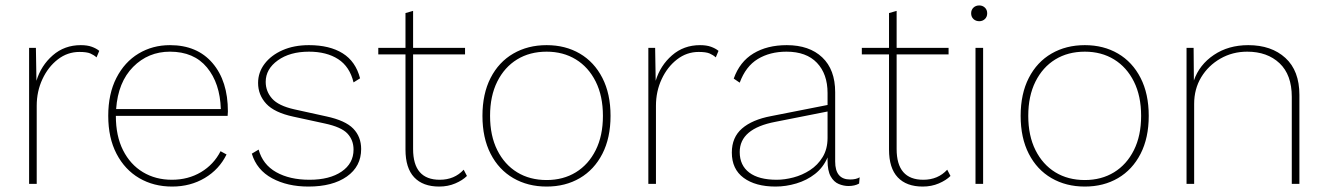

<svg xmlns="http://www.w3.org/2000/svg" viewBox="-20 -676 4878 706"><path d="M87 0V-500H112L114 -379Q131 -435 174 -472.5Q217 -510 277 -510Q301 -510 317.5 -504Q334 -498 345 -489L335 -465Q325 -474 312 -479.5Q299 -485 272 -485Q228 -485 192.5 -457.5Q157 -430 136 -385Q115 -340 115 -287V0Z M613 10Q545 10 492 -21Q439 -52 408.5 -110.5Q378 -169 378 -250Q378 -331 408 -389.5Q438 -448 489.5 -479Q541 -510 605 -510Q705 -510 761.5 -444Q818 -378 818 -266Q818 -258 817 -250H406Q406 -176 432.5 -123.5Q459 -71 505.5 -43Q552 -15 612 -15Q672 -15 719 -43Q766 -71 791 -120L813 -108Q786 -53 733 -21.5Q680 10 613 10ZM605 -486Q525 -486 469.5 -430Q414 -374 407 -275H792Q789 -370 741 -428Q693 -486 605 -486Z M1114 10Q1037 10 980.5 -20.5Q924 -51 906 -111L931 -126Q946 -71 995.5 -43Q1045 -15 1118 -15Q1192 -15 1236 -45Q1280 -75 1280 -126Q1280 -161 1257.5 -185Q1235 -209 1174 -222L1059 -247Q989 -262 959 -294.5Q929 -327 929 -371Q929 -410 953 -441.5Q977 -473 1019 -491.5Q1061 -510 1116 -510Q1192 -510 1240 -480Q1288 -450 1304 -388L1280 -373Q1266 -431 1223.5 -458.5Q1181 -486 1116 -486Q1046 -486 1001.5 -454Q957 -422 957 -375Q957 -340 980.5 -313.5Q1004 -287 1062 -274L1180 -248Q1250 -233 1279 -203Q1308 -173 1308 -128Q1308 -64 1255.5 -27Q1203 10 1114 10Z M1690 -500V-476H1499V-128Q1499 -15 1597 -15Q1651 -15 1685 -52L1697 -29Q1681 -13 1654 -1.5Q1627 10 1595 10Q1535 10 1503 -24Q1471 -58 1471 -126V-476H1371V-500H1471V-628L1499 -636V-500Z M1990 -510Q2059 -510 2112 -479Q2165 -448 2195 -389.5Q2225 -331 2225 -250Q2225 -169 2195 -110.5Q2165 -52 2112 -21Q2059 10 1990 10Q1921 10 1867.5 -21Q1814 -52 1784 -110.5Q1754 -169 1754 -250Q1754 -331 1784 -389.5Q1814 -448 1867.5 -479Q1921 -510 1990 -510ZM1990 -486Q1928 -486 1881.5 -457.5Q1835 -429 1808.5 -376Q1782 -323 1782 -250Q1782 -177 1808.5 -124Q1835 -71 1881.5 -42.5Q1928 -14 1990 -14Q2051 -14 2097.5 -42.5Q2144 -71 2170.5 -124Q2197 -177 2197 -250Q2197 -323 2170.5 -376Q2144 -429 2097.5 -457.5Q2051 -486 1990 -486Z M2364 0V-500H2389L2391 -379Q2408 -435 2451 -472.5Q2494 -510 2554 -510Q2578 -510 2594.5 -504Q2611 -498 2622 -489L2612 -465Q2602 -474 2589 -479.5Q2576 -485 2549 -485Q2505 -485 2469.5 -457.5Q2434 -430 2413 -385Q2392 -340 2392 -287V0Z M3023 -334Q3023 -404 2984 -445Q2945 -486 2872 -486Q2811 -486 2766.5 -459Q2722 -432 2700 -372L2678 -387Q2700 -449 2750.5 -479.5Q2801 -510 2873 -510Q2956 -510 3003.5 -465Q3051 -420 3051 -337V-82Q3051 -16 3106 -16Q3128 -16 3141 -24L3139 -1Q3123 8 3100 8Q3082 8 3064 0.5Q3046 -7 3034.5 -27.5Q3023 -48 3023 -86V-97Q3007 -60 2977 -36.5Q2947 -13 2908.5 -1.5Q2870 10 2832 10Q2758 10 2714.5 -22Q2671 -54 2671 -115Q2671 -171 2708.5 -203.5Q2746 -236 2815 -249L3023 -290ZM2700 -117Q2700 -68 2735 -41.5Q2770 -15 2836 -15Q2865 -15 2897.5 -23.5Q2930 -32 2958.5 -50.5Q2987 -69 3005 -98.5Q3023 -128 3023 -169V-266L2831 -228Q2700 -203 2700 -117Z M3468 -500V-476H3277V-128Q3277 -15 3375 -15Q3429 -15 3463 -52L3475 -29Q3459 -13 3432 -1.5Q3405 10 3373 10Q3313 10 3281 -24Q3249 -58 3249 -126V-476H3149V-500H3249V-628L3277 -636V-500Z M3581 -598Q3568 -598 3559.5 -606Q3551 -614 3551 -627Q3551 -640 3559.5 -648Q3568 -656 3581 -656Q3593 -656 3601.5 -648Q3610 -640 3610 -627Q3610 -614 3601.5 -606Q3593 -598 3581 -598ZM3595 -500V0H3567V-500Z M3969 -510Q4038 -510 4091 -479Q4144 -448 4174 -389.5Q4204 -331 4204 -250Q4204 -169 4174 -110.5Q4144 -52 4091 -21Q4038 10 3969 10Q3900 10 3846.5 -21Q3793 -52 3763 -110.5Q3733 -169 3733 -250Q3733 -331 3763 -389.5Q3793 -448 3846.5 -479Q3900 -510 3969 -510ZM3969 -486Q3907 -486 3860.5 -457.5Q3814 -429 3787.5 -376Q3761 -323 3761 -250Q3761 -177 3787.5 -124Q3814 -71 3860.5 -42.5Q3907 -14 3969 -14Q4030 -14 4076.5 -42.5Q4123 -71 4149.5 -124Q4176 -177 4176 -250Q4176 -323 4149.5 -376Q4123 -429 4076.5 -457.5Q4030 -486 3969 -486Z M4343 0V-500H4369L4370 -380Q4390 -438 4443.5 -474Q4497 -510 4570 -510Q4655 -510 4706.5 -463Q4758 -416 4758 -327V0H4730V-320Q4730 -401 4685 -443.5Q4640 -486 4566 -486Q4512 -486 4467.5 -460.5Q4423 -435 4397 -392Q4371 -349 4371 -294V0Z"/></svg>

Font: Work Sans ExtraLight
Style: Regular
Weight: 200
Designer: Wei Huang
Foundry: Wei Huang
Version: Version 2.010; ttfautohint (v1.8.3)